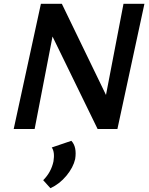

<svg xmlns="http://www.w3.org/2000/svg" viewBox="-20 -678 781 1009"><path d="M629 -658H739L597 0H493L256 -486L162 0H52L195 -658H305L537 -179ZM252 97 355 62Q385 94 375 158Q365 202 329 245.5Q293 289 245 311L207 269Q249 227 261 170Q269 121 252 97Z"/></svg>

Font: EauTest
Style: Bold Italic
Weight: 700
Italic angle: -12°
Designer: Christian Thalmann (Catharsis Fonts)
Version: Version 0.001;PS 000.001;hotconv 1.0.88;makeotf.lib2.5.64775